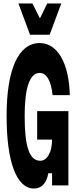

<svg xmlns="http://www.w3.org/2000/svg" viewBox="-20 -1068 440 1106"><path d="M252 -1048 210 -962 167 -1048H86L153 -868H266L333 -1048ZM176 18C219 18 249 -13 258 -70H280V0H374V-428H194V-264H280C280 -192 252 -142 212 -142C149 -142 122 -223 122 -400C122 -564 152 -648 209 -648C248 -648 274 -604 283 -520H382C378 -706 310 -820 209 -820C86 -820 18 -669 18 -400C18 -133 76 18 176 18Z"/></svg>

Font: Yard Headline
Style: Regular
Weight: 400
Monospace: yes
Designer: Roman Shamin
Foundry: Evil Martians
Version: Version 1.000